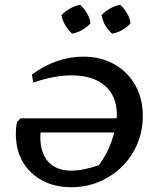

<svg xmlns="http://www.w3.org/2000/svg" viewBox="-20 -771 661 800"><path d="M277 9Q208 9 156 -19Q104 -47 75 -96.5Q46 -146 46 -213Q46 -240 51 -263L66 -278H466Q467 -286 467 -293Q467 -370 417.5 -413.5Q368 -457 278 -457Q205 -457 119 -427L113 -460Q160 -496 215 -515.5Q270 -535 327 -535Q400 -535 456 -503.5Q512 -472 543.5 -416.5Q575 -361 575 -287Q575 -225 552 -171Q529 -117 488.5 -77Q448 -37 394 -14Q340 9 277 9ZM148 -202Q148 -133 181.5 -96.5Q215 -60 278 -60Q327 -60 392 -83Q414 -112 430.5 -147.5Q447 -183 456 -219H149Q148 -210 148 -202ZM314 -751Q351 -717 357 -674Q343 -658 322 -646Q301 -634 280 -631Q264 -646 252 -666Q240 -686 236 -708Q252 -724 272 -735.5Q292 -747 314 -751ZM481 -751Q498 -735 509.5 -715.5Q521 -696 524 -674Q509 -657 488.5 -645.5Q468 -634 447 -631Q412 -661 403 -708Q418 -724 438.5 -735.5Q459 -747 481 -751Z"/></svg>

Font: Piazzolla SC Medium
Style: Italic
Weight: 500
Italic angle: -11.3°
Designer: Juan Pablo del Peral
Foundry: Huerta Tipografica
Version: Version 1.330